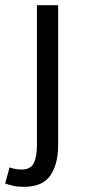

<svg xmlns="http://www.w3.org/2000/svg" viewBox="-60 -506 327 743"><path d="M32 217Q9 217 -9 213Q-27 209 -40 204L-23 142Q-14 145 -2 147.5Q10 150 23 150Q59 150 71 125Q83 100 83 55V-486H165V55Q165 129 135 173Q105 217 32 217Z"/></svg>

Font: Source Sans Pro
Style: Regular
Weight: 400
Designer: Paul D. Hunt
Foundry: Adobe Systems Incorporated
Version: Version 2.021;PS 2.000;hotconv 1.0.86;makeotf.lib2.5.63406